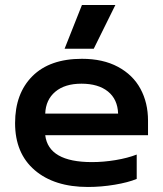

<svg xmlns="http://www.w3.org/2000/svg" viewBox="-20 -729 649 764"><path d="M306 -709H439L353 -535H237ZM40 -239Q40 -357 109 -426Q178 -495 306 -495Q390 -495 449.5 -463Q509 -431 539 -375.5Q569 -320 569 -249V-191H160Q173 -84 346 -84Q392 -84 440 -92Q488 -100 524 -114V-17Q490 -3 436.5 6Q383 15 330 15Q196 15 118 -52Q40 -119 40 -239ZM450 -277Q448 -334 409.5 -365Q371 -396 304 -396Q238 -396 200 -364Q162 -332 160 -277Z"/></svg>

Font: Prompt Medium
Style: Regular
Weight: 500
Designer: Katatrad Team
Foundry: CadsonDemak
Version: Version 1.001